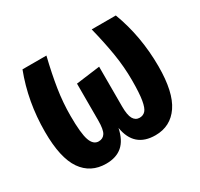

<svg xmlns="http://www.w3.org/2000/svg" viewBox="-121 -681 883 848"><g transform="rotate(-30 320.5 -257.0)"><path d="M610 -241Q610 -110 567 -47Q524 16 447 16Q339 16 321 -94Q309 -37 278 -10.5Q247 16 196 16Q117 16 74 -46Q31 -108 31 -241Q31 -394 83 -530H205Q185 -448 174.5 -380.5Q164 -313 164 -246Q164 -156 176.5 -121Q189 -86 216 -86Q238 -86 249 -103.5Q260 -121 260 -168V-355L382 -371V-168Q382 -124 393 -105Q404 -86 425 -86Q443 -86 454.5 -98.5Q466 -111 472 -146Q478 -181 478 -247Q478 -314 467 -382Q456 -450 436 -530H559Q610 -395 610 -241Z"/></g></svg>

Font: Fira Sans Compressed SemiBold
Style: Regular
Weight: 600
Width: 1
Designer: bBox Type GmbH & Carrois Corporate GbR & Edenspiekermann AG
Foundry: bBox Type GmbH & Carrois Corporate GbR & Edenspiekermann AG
Version: Version 4.301